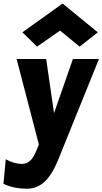

<svg xmlns="http://www.w3.org/2000/svg" viewBox="-48 -838 594 1114"><path d="M107 257Q72.5 257 38.8 250.5Q5 244 -28 228.5L-14.5 86Q10 100 33.8 106.5Q57.5 113 80 113Q94 113 107.5 107.5Q121 102 134.2 87Q147.5 72 159.5 44.5L177.5 0L48.5 -495.5H220L265.5 -181.5L375 -495.5H526L293.5 79.5Q266.5 147.5 237.5 186.2Q208.5 225 176.2 241Q144 257 107 257ZM167 -567.5 82 -650.5 315 -817.5 519.5 -650.5 414 -567.5 300.5 -660.5Z"/></svg>

Font: Karla ExtraBold
Style: Italic
Weight: 800
Italic angle: -8°
Designer: Jonathan Pinhorn
Version: Version 2.004;gftools[0.9.33]